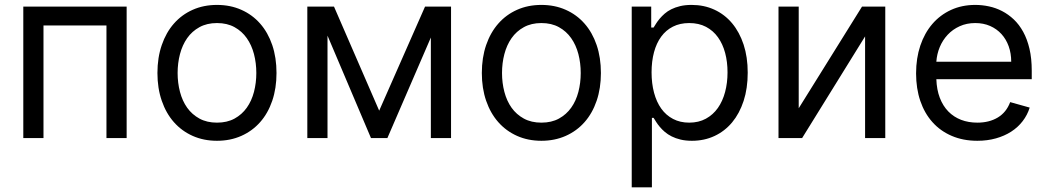

<svg xmlns="http://www.w3.org/2000/svg" viewBox="-20 -573 4354 797"><path d="M76.7 -545.5H505.7V0H421.9V-467.3H160.5V0H76.7Z M880.7 11.4Q825.3 11.4 779.8 -8.9Q734.4 -29.1 701.9 -65.9Q669.4 -102.6 651.5 -154.7Q633.5 -206.7 633.5 -269.9Q633.5 -333.8 651.5 -386Q669.4 -438.2 701.9 -475.1Q734.4 -512.1 779.8 -532.3Q825.3 -552.6 880.7 -552.6Q936.1 -552.6 981.7 -532.3Q1027.3 -512.1 1059.8 -475.1Q1092.3 -438.2 1110.1 -386Q1127.8 -333.8 1127.8 -269.9Q1127.8 -206.7 1110.1 -154.7Q1092.3 -102.6 1059.8 -65.9Q1027.3 -29.1 981.7 -8.9Q936.1 11.4 880.7 11.4ZM880.7 -63.9Q922.9 -63.9 953.7 -80.8Q984.4 -97.7 1004.4 -125.9Q1024.5 -154.1 1034.3 -191.6Q1044 -229 1044 -269.9Q1044 -311.1 1034.3 -348.5Q1024.5 -386 1004.4 -414.6Q984.4 -443.2 953.7 -460.2Q922.9 -477.3 880.7 -477.3Q838.8 -477.3 807.9 -460.2Q777 -443.2 756.9 -414.6Q736.9 -386 727.1 -348.5Q717.3 -311.1 717.3 -269.9Q717.3 -229 727.1 -191.6Q736.9 -154.1 756.9 -125.9Q777 -97.7 807.9 -80.8Q838.8 -63.9 880.7 -63.9Z M1744.3 -545.5H1852.3V0H1768.5V-417.3L1588.1 0H1519.9L1339.5 -425.1V0H1255.7V-545.5H1366.5L1554 -113.6Z M2227.3 11.4Q2171.9 11.4 2126.4 -8.9Q2081 -29.1 2048.5 -65.9Q2016 -102.6 1998 -154.7Q1980.1 -206.7 1980.1 -269.9Q1980.1 -333.8 1998 -386Q2016 -438.2 2048.5 -475.1Q2081 -512.1 2126.4 -532.3Q2171.9 -552.6 2227.3 -552.6Q2282.7 -552.6 2328.3 -532.3Q2373.9 -512.1 2406.4 -475.1Q2438.9 -438.2 2456.7 -386Q2474.4 -333.8 2474.4 -269.9Q2474.4 -206.7 2456.7 -154.7Q2438.9 -102.6 2406.4 -65.9Q2373.9 -29.1 2328.3 -8.9Q2282.7 11.4 2227.3 11.4ZM2227.3 -63.9Q2269.5 -63.9 2300.2 -80.8Q2331 -97.7 2351 -125.9Q2371.1 -154.1 2380.9 -191.6Q2390.6 -229 2390.6 -269.9Q2390.6 -311.1 2380.9 -348.5Q2371.1 -386 2351 -414.6Q2331 -443.2 2300.2 -460.2Q2269.5 -477.3 2227.3 -477.3Q2185.4 -477.3 2154.5 -460.2Q2123.6 -443.2 2103.5 -414.6Q2083.5 -386 2073.7 -348.5Q2063.9 -311.1 2063.9 -269.9Q2063.9 -229 2073.7 -191.6Q2083.5 -154.1 2103.5 -125.9Q2123.6 -97.7 2154.5 -80.8Q2185.4 -63.9 2227.3 -63.9Z M2602.3 -545.5H2683.2V-458.8H2693.2Q2697.8 -465.9 2703.8 -475.7Q2709.9 -485.4 2718.6 -495.7Q2727.3 -506 2739 -516.3Q2750.7 -526.6 2766.7 -534.6Q2782.7 -542.6 2803.4 -547.6Q2824.2 -552.6 2850.9 -552.6Q2902.7 -552.6 2945.5 -532.8Q2988.3 -513.1 3019 -476.4Q3049.7 -439.6 3066.8 -387.8Q3083.8 -335.9 3083.8 -271.3Q3083.8 -206.3 3066.8 -154.1Q3049.7 -101.9 3019.2 -65.2Q2988.6 -28.4 2946 -8.5Q2903.4 11.4 2852.3 11.4Q2826 11.4 2805.2 6.4Q2784.4 1.4 2768.3 -6.7Q2752.1 -14.9 2740.2 -25Q2728.3 -35.2 2719.3 -45.8Q2710.2 -56.5 2704 -66.4Q2697.8 -76.3 2693.2 -83.8H2686.1V204.5H2602.3ZM2684.7 -272.7Q2684.7 -226.6 2695 -188Q2705.3 -149.5 2725 -122Q2744.7 -94.5 2774 -79.2Q2803.3 -63.9 2840.9 -63.9Q2880.3 -63.9 2910.2 -80.3Q2940 -96.6 2959.9 -124.8Q2979.8 -153.1 2989.9 -191.1Q3000 -229 3000 -272.7Q3000 -316.1 2990.1 -353.3Q2980.1 -390.6 2960.4 -418.1Q2940.7 -445.7 2910.9 -461.5Q2881 -477.3 2840.9 -477.3Q2802.6 -477.3 2773.4 -462.5Q2744.3 -447.8 2724.6 -420.8Q2704.9 -393.8 2694.8 -356.2Q2684.7 -318.5 2684.7 -272.7Z M3558.2 -545.5H3654.8V0H3571V-421.9L3309.7 0H3211.6V-545.5H3295.5V-123.6Z M4036.9 11.4Q3978 11.4 3930.8 -8.9Q3883.5 -29.1 3850.7 -65.9Q3817.8 -102.6 3800.2 -154.1Q3782.7 -205.6 3782.7 -268.5Q3782.7 -331.3 3800.2 -383.5Q3817.8 -435.7 3850.1 -473.4Q3882.5 -511 3927.7 -531.8Q3973 -552.6 4028.4 -552.6Q4056.8 -552.6 4085.2 -546.5Q4113.6 -540.5 4139.7 -527Q4165.8 -513.5 4188.2 -492.4Q4210.6 -471.2 4227.3 -440.9Q4244 -410.5 4253.4 -370.6Q4262.8 -330.6 4262.8 -279.8V-244.3H3866.8Q3868.3 -200.6 3881.2 -166.9Q3894.2 -133.2 3916.5 -110.3Q3938.9 -87.4 3969.5 -75.6Q4000 -63.9 4036.9 -63.9Q4086.3 -63.9 4121.8 -85.2Q4157.3 -106.5 4173.3 -149.1L4254.3 -126.4Q4244.7 -95.5 4225.1 -70.1Q4205.6 -44.7 4177.6 -26.6Q4149.5 -8.5 4114 1.4Q4078.5 11.4 4036.9 11.4ZM4177.6 -316.8Q4177.6 -351.6 4167.1 -380.9Q4156.6 -410.2 4137.1 -431.6Q4117.5 -453.1 4090 -465.2Q4062.5 -477.3 4028.4 -477.3Q3992.5 -477.3 3963.6 -464.1Q3934.7 -451 3913.9 -428.8Q3893.1 -406.6 3881 -377.7Q3869 -348.7 3866.8 -316.8Z"/></svg>

Font: Interop
Style: Regular
Weight: 400
Designer: Rasmus Andersson, Google, Jang Haemin
Foundry: jhaemin
Version: Version 1.008